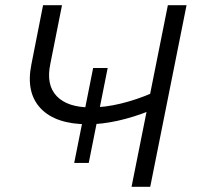

<svg xmlns="http://www.w3.org/2000/svg" viewBox="-20 -720 770 740"><path d="M266 -92 339 -458H395L322 -92ZM562 -295Q495 -268 433.5 -254.5Q372 -241 320 -241Q195 -241 137 -302Q79 -363 101 -472L146 -700H219L174 -474Q157 -393 198.5 -349.5Q240 -306 330 -306Q385 -306 446.5 -321Q508 -336 570 -363ZM487 0 627 -700H699L559 0Z"/></svg>

Font: MOST Montserrat
Style: Italic
Weight: 400
Italic angle: -11.3°
Designer: Julieta Ulanovsky
Foundry: Julieta Ulanovsky
Version: Version 8.000;March 11, 2024;FontCreator 15.0.0.2926 64-bit